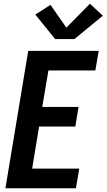

<svg xmlns="http://www.w3.org/2000/svg" viewBox="-20 -1007 570 1027"><path d="M9 0 131 -735H508L490 -630H239L206 -435H400L383 -330H189L152 -105H404L386 0ZM378 -798H275L169 -929L250 -981L335 -859L461 -987L530 -923Z"/></svg>

Font: Iosevka SS04 Extrabold
Style: Italic
Weight: 800
Italic angle: -9°
Monospace: yes
Designer: Belleve Invis
Foundry: Belleve Invis
Version: Version 19.0.0; ttfautohint (v1.8.4)